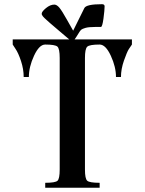

<svg xmlns="http://www.w3.org/2000/svg" viewBox="-20 -886 683 906"><path d="M428.7 -758.8H456.1C460.6 -758.8 464.7 -772.1 468.3 -798.8C471.8 -825.5 473.6 -844.7 473.6 -856.4C473.6 -863 469.4 -866.2 460.9 -866.2C411.5 -866.2 383.8 -860 377.9 -847.7L325.2 -741.2C321.3 -747.7 311.5 -765 295.9 -793C280.3 -821 268.4 -839.8 260.3 -849.6C252.1 -859.4 244.1 -864.3 236.3 -864.3C223.3 -864.3 210.1 -858.7 196.8 -847.7C183.4 -836.6 176.8 -827.8 176.8 -821.3C176.8 -819.3 177.2 -817.4 178.2 -815.4C179.2 -813.5 180.7 -811.2 182.6 -808.6C184.6 -806 187 -803.4 189.9 -800.8C192.9 -798.2 196.8 -794.6 201.7 -790C206.5 -785.5 211.4 -781.1 216.3 -776.9C221.2 -772.6 227.7 -767.1 235.8 -760.3C244 -753.4 251.8 -746.7 259.3 -740.2C266.8 -733.7 276.4 -725.6 288.1 -715.8C294.6 -710.6 300.8 -705.4 306.6 -700.2H40V-675.8L52.7 -656.2C61.8 -643.2 70.6 -623.9 79.1 -598.1C87.6 -572.4 91.8 -547.2 91.8 -522.5H116.2C116.2 -554.4 124.3 -587.9 140.6 -623C156.9 -658.2 174.5 -675.8 193.4 -675.8C224.6 -675.8 243.8 -672.5 251 -666C258.1 -659.5 261.7 -641.6 261.7 -612.3V-85.9C261.7 -57.3 258.3 -39.7 251.5 -33.2C244.6 -26.7 225.3 -23.4 193.4 -23.4V0H450.2V-23.4C418.3 -23.4 398.8 -26.7 391.6 -33.2C384.4 -39.7 380.9 -57.3 380.9 -85.9V-612.3C380.9 -641 384.4 -658.7 391.6 -665.5C398.8 -672.4 418.3 -675.8 450.2 -675.8C469.1 -675.8 486.7 -658.2 502.9 -623C519.2 -587.9 527.3 -554.4 527.3 -522.5H550.8C550.8 -547.2 555.5 -573.1 564.9 -600.1C574.4 -627.1 582 -645.2 587.9 -654.3C593.8 -663.4 598.6 -670.6 602.5 -675.8V-700.2H332C336.6 -706.1 341.1 -712.9 345.7 -720.7C353.5 -733.7 359 -741.9 362.3 -745.1C366.2 -748.4 373.2 -751.5 383.3 -754.4C393.4 -757.3 408.5 -758.8 428.7 -758.8Z"/></svg>

Font: TriodPostnaja
Style: Medium
Weight: 500
Version: 20110805; ttfautohint (v0.96) -l 8 -r 50 -G 200 -x 14 -w "G"